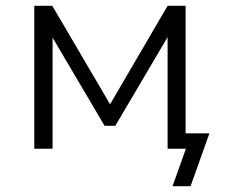

<svg xmlns="http://www.w3.org/2000/svg" viewBox="-20 -512 777 661"><path d="M574 129 620 0H557V-53H701L636 129ZM98 0V-492H160L359 -153L557 -492H619V0H557V-391H561L377 -79H340L156 -391H161V0Z"/></svg>

Font: Nunito Sans 8pt Light
Style: Regular
Weight: 300
Version: Version 3.101;gftools[0.9.27]